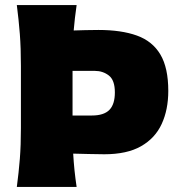

<svg xmlns="http://www.w3.org/2000/svg" viewBox="-20 -733 706 753"><path d="M46 0Q53.5 -56.5 57.8 -109.8Q62 -163 62 -230.5V-474.5Q62 -544.5 57.8 -599.5Q53.5 -654.5 46 -713H280.5Q273 -661.5 269 -613.5Q291 -614 314.8 -614.8Q338.5 -615.5 366 -615.5Q456 -615.5 517 -593.5Q578 -571.5 609 -519.2Q640 -467 640 -376.5Q640 -303 614.2 -247Q588.5 -191 533.2 -159.5Q478 -128 389 -128Q361 -128 327.8 -129Q294.5 -130 267 -130.5Q269 -97 272.2 -65.2Q275.5 -33.5 280.5 0ZM352 -455H264.5V-280H340Q387.5 -280 409 -302Q430.5 -324 430.5 -370.5Q430.5 -418.5 407 -436.8Q383.5 -455 352 -455Z"/></svg>

Font: Commissioner Flair ExtraBold
Style: Regular
Weight: 800
Designer: Kostas Bartsokas
Foundry: Kostas Bartsokas
Version: Version 1.000; ttfautohint (v1.8.3)